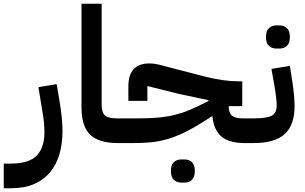

<svg xmlns="http://www.w3.org/2000/svg" viewBox="-80 -760 1620 1020"><path d="M-60 109H-21Q75 109 116 65.5Q157 22 156 -61Q156 -86 153 -113.5Q150 -141 145 -170L124 -297L221 -313L236 -225Q244 -177 248 -136Q252 -95 252 -64Q252 3 236 58.5Q220 114 186.5 154.5Q153 195 101.5 217.5Q50 240 -20 240H-60Z M545 0Q446 0 399.5 -44Q353 -88 353 -190V-740H460V-204Q460 -161 478.5 -146Q497 -131 542 -131H573V-27L546 0Z M546 -104 573 -131H632Q684 -131 727 -133Q770 -135 809 -141.5Q848 -148 887.5 -161Q927 -174 974 -197L1027 -223V-228L871 -261L703 -303V-224H602V-301Q602 -423 714 -423Q721 -423 729 -422.5Q737 -422 747.5 -420Q758 -418 773 -414.5Q788 -411 809 -405L1017 -351Q1062 -340 1105.5 -334Q1149 -328 1188 -328H1207V-196H1135Q1135 -160 1152.5 -145.5Q1170 -131 1211 -131H1242V-27L1215 0Q1136 -1 1096 -35Q1056 -69 1048 -144L1022 -127Q957 -85 906 -59.5Q855 -34 809.5 -21Q764 -8 721.5 -4Q679 0 632 0H546ZM883 210Q859 210 843.5 195.5Q828 181 828 149Q828 116 843.5 101.5Q859 87 883 87H900Q924 87 939.5 101.5Q955 116 955 149Q955 181 939.5 195.5Q924 210 900 210Z M1215 -104 1242 -131H1267Q1337 -131 1363.5 -145.5Q1390 -160 1390 -198Q1390 -214 1387.5 -238.5Q1385 -263 1378 -304L1362 -394L1460 -410L1474 -320Q1479 -286 1482 -253.5Q1485 -221 1485 -198Q1485 -96 1433 -48Q1381 0 1267 0H1215ZM1388 -502Q1364 -502 1348.5 -516.5Q1333 -531 1333 -563Q1333 -596 1348.5 -610.5Q1364 -625 1388 -625H1405Q1429 -625 1444.5 -610.5Q1460 -596 1460 -563Q1460 -531 1444.5 -516.5Q1429 -502 1405 -502Z"/></svg>

Font: IBM Plex Sans Arabic SmBld
Style: Regular
Weight: 600
Designer: Mike Abbink, Paul van der Laan, Pieter van Rosmalen, Wael Morcos, Khajak Apelian
Foundry: Bold Monday
Version: Version 1.005